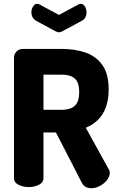

<svg xmlns="http://www.w3.org/2000/svg" viewBox="-20 -990 624 1016"><path d="M463 6Q448 6 434.5 -0.5Q421 -7 413 -23L276 -289H210V-48Q210 -24 185.5 -12Q161 0 132 0Q103 0 78.5 -12Q54 -24 54 -48V-684Q54 -703 67 -717Q80 -731 102 -731H309Q378 -731 433.5 -711.5Q489 -692 522 -645.5Q555 -599 555 -517Q555 -461 539.5 -420.5Q524 -380 496.5 -354Q469 -328 434 -314L556 -93Q559 -89 560 -84Q561 -79 561 -75Q561 -56 546 -37Q531 -18 508.5 -6Q486 6 463 6ZM210 -409H309Q351 -409 375 -429.5Q399 -450 399 -502Q399 -555 375 -575Q351 -595 309 -595H210ZM292 -819Q285 -819 275 -824L171 -880Q158 -888 152 -899.5Q146 -911 146 -924Q146 -941 155 -955.5Q164 -970 177 -970Q182 -970 188 -967L292 -911L396 -967Q402 -970 407 -970Q421 -970 429.5 -955.5Q438 -941 438 -924Q438 -911 432.5 -899.5Q427 -888 413 -880L309 -824Q299 -819 292 -819Z"/></svg>

Font: Dosis ExtraBold
Style: Regular
Weight: 800
Designer: EdgarTolentino, PabloImpallari, IginoMarini
Foundry: EdgarTolentino, PabloImpallari, IginoMarini
Version: Version 3.001; ttfautohint (v1.8.2)